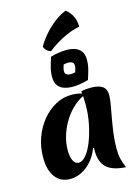

<svg xmlns="http://www.w3.org/2000/svg" viewBox="-165 -1226 978 1348"><g transform="rotate(-15 324.0 -552.5)"><path d="M388 -156Q369 -105 336.5 -67.5Q304 -30 263.5 -9Q223 12 178 12Q109 12 70.5 -39.5Q32 -91 32 -182Q32 -257 56 -324.5Q80 -392 123 -444.5Q166 -497 221 -527Q276 -557 338 -557Q365 -557 392.5 -551.5Q420 -546 439 -537Q393 -521 351.5 -485.5Q310 -450 279 -402Q248 -354 230 -298.5Q212 -243 212 -186Q212 -139 226 -111Q240 -83 265 -83Q293 -83 320 -116Q347 -149 368.5 -204.5Q390 -260 403.5 -327.5Q417 -395 417 -464Q417 -493 415.5 -518.5Q414 -544 411 -562Q429 -567 444 -568.5Q459 -570 482 -570Q540 -570 567 -550Q594 -530 594 -487Q594 -462 587 -421Q580 -380 570.5 -329Q561 -278 553.5 -221.5Q546 -165 546 -110Q546 -68 553 -37Q560 -6 577 33Q481 28 437.5 -12.5Q394 -53 394 -137Q394 -146 394 -149Q394 -152 395 -155ZM405 -703Q408 -715 411.5 -726Q415 -737 415 -748Q415 -768 402.5 -774.5Q390 -781 376 -781Q357 -781 340 -776Q337 -764 333.5 -753Q330 -742 330 -731Q330 -711 342.5 -704.5Q355 -698 369 -698Q388 -698 405 -703ZM477 -627Q452 -620 421.5 -614.5Q391 -609 360 -609Q331 -609 303 -617.5Q275 -626 257 -648.5Q239 -671 239 -712Q239 -748 248 -782Q257 -816 269 -852Q294 -860 325 -865Q356 -870 386 -870Q416 -870 443.5 -861.5Q471 -853 489 -831Q507 -809 507 -767Q507 -731 498 -697Q489 -663 477 -627ZM232 -936Q251 -971 286 -1012.5Q321 -1054 365.5 -1088.5Q410 -1123 452 -1138Q462 -1131 476 -1115.5Q490 -1100 502 -1073.5Q514 -1047 515 -1005Q468 -996 422.5 -976Q377 -956 340.5 -933Q304 -910 280 -890Q263 -894 249 -907Q235 -920 232 -936Z"/></g></svg>

Font: Merienda ExtraBold
Style: Regular
Weight: 800
Designer: Eduardo Rodriguez Tunni
Foundry: Eduardo Rodriguez Tunni
Version: Version 2.001